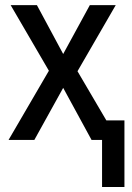

<svg xmlns="http://www.w3.org/2000/svg" viewBox="-20 -559 528 767"><path d="M387.7 188V0H345.7L232.4 -208L117.2 0H14.2L175.3 -276.4L22.5 -538.6H127.4L232.4 -343.3L338.9 -538.6H442.4L289.6 -274.4L404.8 -78.1H477.1V188Z"/></svg>

Font: Open Sans SemiCondensed Medium
Style: Regular
Weight: 500
Width: 4
Designer: Monotype Design Team
Foundry: Monotype Imaging Inc.
Version: Version 3.000